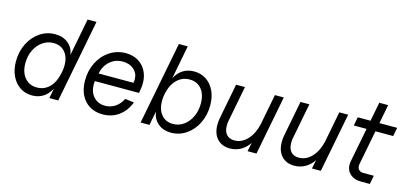

<svg xmlns="http://www.w3.org/2000/svg" viewBox="-63 -1125 3318 1567"><g transform="rotate(15 1596.0 -342.0)"><path d="M46 -220Q46 -302 79.5 -369.5Q113 -437 171 -476.5Q229 -516 299 -516Q366 -516 409.5 -480.5Q453 -445 462 -385L523 -700H598L462 0H387L403 -84Q377 -35 337 -9.5Q297 16 244 16Q186 16 141 -14Q96 -44 71 -97.5Q46 -151 46 -220ZM265 -57Q327 -57 370 -99.5Q413 -142 429 -219L433 -238Q438 -268 438 -289Q438 -359 402.5 -401Q367 -443 305 -443Q255 -443 213.5 -414Q172 -385 148 -335.5Q124 -286 124 -225Q124 -149 162.5 -103Q201 -57 265 -57Z M631 -216Q631 -299 666 -368Q701 -437 762 -476.5Q823 -516 896 -516Q955 -516 999.5 -490.5Q1044 -465 1068.5 -419Q1093 -373 1093 -315Q1093 -288 1089 -265L1083 -230H710Q708 -212 708 -203Q708 -138 744.5 -97.5Q781 -57 841 -57Q888 -57 926.5 -82.5Q965 -108 987 -154L1063 -144Q1033 -67 975 -25.5Q917 16 841 16Q745 16 688 -47Q631 -110 631 -216ZM1021 -327Q1021 -378 984.5 -410.5Q948 -443 890 -443Q827 -443 782 -403.5Q737 -364 723 -298H1018Q1021 -313 1021 -327Z M1256 -120 1233 0H1158L1294 -700H1369L1314 -415Q1339 -465 1379.5 -490.5Q1420 -516 1474 -516Q1532 -516 1576.5 -486.5Q1621 -457 1646 -404Q1671 -351 1671 -282Q1671 -200 1637.5 -131.5Q1604 -63 1546 -23.5Q1488 16 1419 16Q1351 16 1307.5 -21Q1264 -58 1256 -120ZM1281 -216Q1281 -144 1317 -100.5Q1353 -57 1415 -57Q1465 -57 1505.5 -86Q1546 -115 1569.5 -165Q1593 -215 1593 -276Q1593 -353 1556 -398Q1519 -443 1455 -443Q1392 -443 1347.5 -398.5Q1303 -354 1287 -275Q1281 -244 1281 -216Z M1768 -145Q1768 -176 1773 -200L1831 -500H1906L1848 -200Q1844 -180 1844 -157Q1844 -110 1867.5 -83.5Q1891 -57 1935 -57Q1996 -57 2043 -107Q2090 -157 2109 -241L2159 -500H2234L2137 0H2062L2077 -75Q2051 -33 2008.5 -8.5Q1966 16 1916 16Q1847 16 1807.5 -27.5Q1768 -71 1768 -145Z M2312 -145Q2312 -176 2317 -200L2375 -500H2450L2392 -200Q2388 -180 2388 -157Q2388 -110 2411.5 -83.5Q2435 -57 2479 -57Q2540 -57 2587 -107Q2634 -157 2653 -241L2703 -500H2778L2681 0H2606L2621 -75Q2595 -33 2552.5 -8.5Q2510 16 2460 16Q2391 16 2351.5 -27.5Q2312 -71 2312 -145Z M2894 -111Q2894 -125 2897 -140L2953 -427H2845L2859 -500H2967L2998 -660H3073L3042 -500H3192L3178 -427H3028L2971 -133Q2970 -128 2970 -120Q2970 -99 2983.5 -86Q2997 -73 3019 -73H3109L3095 0H3020Q2963 0 2928.5 -30.5Q2894 -61 2894 -111Z"/></g></svg>

Font: MedMera Sans
Style: Italic
Weight: 400
Italic angle: -11°
Designer: Kasper Nordkvist
Foundry: UNCUT.wtf
Version: Version 1.300